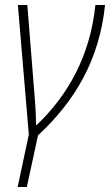

<svg xmlns="http://www.w3.org/2000/svg" viewBox="-20 -549 443 773"><path d="M51 204H88L133 -4C283 -143 380 -309 403 -529H364C343 -322 252 -164 128 -46H125C125 -68 124 -103 122 -128L90 -529H52L96 -7Z"/></svg>

Font: Noto Sans SemiCondensed ExtraLight
Style: Italic
Weight: 200
Width: 4
Italic angle: -12°
Designer: Monotype Design Team
Foundry: Monotype Imaging Inc.
Version: Version 2.013